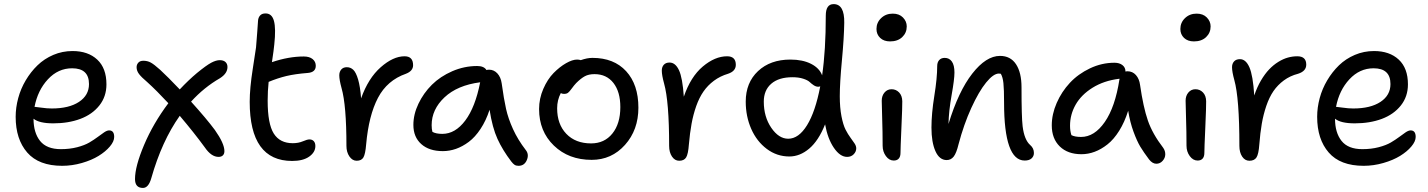

<svg xmlns="http://www.w3.org/2000/svg" viewBox="-20 -779 7028 945"><path d="M286.1 37.1Q170.9 37.1 114 -28.3Q57.1 -93.8 57.1 -204.1Q57.1 -249.5 69.6 -295.9Q82 -342.3 106.7 -383.8Q131.3 -425.3 164.6 -457.5Q197.8 -489.7 242.4 -508.8Q287.1 -527.8 336.9 -527.8Q413.6 -527.8 458.7 -485.6Q503.9 -443.4 503.9 -363.8Q503.9 -303.7 469 -259.8Q434.1 -215.8 375.2 -193.8Q316.4 -171.9 242.2 -171.9Q172.9 -171.9 145 -194.8Q145 -126 177.2 -85.4Q209.5 -44.9 279.8 -44.9Q323.2 -44.9 359.9 -54.4Q396.5 -64 419.7 -77.6Q442.9 -91.3 460.7 -104.7Q478.5 -118.2 492.7 -127.7Q506.8 -137.2 517.1 -137.2Q542 -137.2 542 -105Q542 -83 520.8 -57.9Q499.5 -32.7 465.3 -11.7Q431.2 9.3 383.1 23.2Q335 37.1 286.1 37.1ZM152.8 -252.9Q158.7 -252.9 184.8 -249Q210.9 -245.1 234.9 -245.1Q319.8 -245.1 368.9 -277.6Q418 -310.1 418 -365.2Q418 -442.9 335 -442.9Q266.1 -442.9 215.8 -388.7Q165.5 -334.5 149.9 -252.9Z M683.6 146Q644.5 146 644.5 102.1Q644.5 40 689.2 -65.7Q733.9 -171.4 808.6 -271Q750 -334 704.6 -375Q676.8 -398.4 664.6 -414.3Q652.3 -430.2 652.3 -448.2Q652.3 -461.4 660.9 -470.7Q669.4 -480 685.5 -480Q705.6 -480 721.9 -471.2Q738.3 -462.4 768.6 -435.1Q804.7 -401.9 864.7 -338.9Q907.2 -384.3 949.7 -419.9Q995.6 -457.5 1019.5 -470.2Q1043.5 -482.9 1061.5 -482.9Q1079.6 -482.9 1089.6 -473.9Q1099.6 -464.8 1099.6 -449.2Q1099.6 -417.5 1062.5 -394Q984.4 -349.1 920.4 -278.8Q997.1 -193.8 1037.6 -139.2Q1084.5 -72.8 1084.5 -35.2Q1084.5 -21.5 1076.9 -14.2Q1069.3 -6.8 1055.7 -6.8Q1020 -6.8 988.3 -53.2Q935.1 -126 864.7 -209Q776.4 -84.5 724.6 98.1Q710.9 146 683.6 146Z M1418 13.2Q1209 13.2 1209 -277.8Q1209 -344.2 1224.1 -440.4Q1239.3 -536.6 1240.2 -545.9Q1243.7 -582 1246.3 -624Q1249 -666 1250 -676.8Q1251 -692.4 1260 -702.6Q1269 -712.9 1287.1 -712.9Q1318.4 -712.9 1328.4 -675.8Q1338.4 -638.7 1330.1 -561Q1328.1 -537.1 1318.4 -473.1Q1400.9 -501 1475.1 -501Q1502.9 -501 1518.6 -488.3Q1534.2 -475.6 1534.2 -455.1Q1534.2 -422.9 1494.1 -419.9Q1432.1 -415 1389.4 -404.8Q1346.7 -394.5 1302.2 -376Q1297.4 -331.1 1297.4 -283.2Q1297.4 -169.4 1327.4 -121.8Q1357.4 -74.2 1420.9 -74.2Q1448.7 -74.2 1470.5 -83.5Q1492.2 -92.8 1502.9 -92.8Q1516.6 -92.8 1524.4 -84.2Q1532.2 -75.7 1532.2 -60.1Q1532.2 -29.8 1502 -8.3Q1471.7 13.2 1418 13.2Z M1735.4 12.2Q1714.4 12.2 1699.7 -9Q1685.1 -30.3 1685.1 -61Q1685.1 -261.2 1661.1 -345.2Q1649.9 -386.2 1649.9 -408.2Q1649.9 -425.8 1659.7 -437Q1669.4 -448.2 1687 -448.2Q1705.6 -448.2 1719 -435.3Q1732.4 -422.4 1742.7 -387.5Q1752.9 -352.5 1757.3 -294.9Q1792.5 -394 1853.8 -448Q1915 -502 1971.2 -502Q2013.2 -502 2013.2 -458Q2013.2 -429.7 1978 -416Q1885.7 -383.8 1840.3 -297.4Q1794.9 -210.9 1782.2 -68.8Q1778.3 -21 1768.8 -4.4Q1759.3 12.2 1735.4 12.2Z M2159.7 -35.2Q2092.3 -35.2 2053.5 -69.8Q2014.6 -104.5 2014.6 -164.1Q2014.6 -216.3 2039.6 -268.6Q2064.5 -320.8 2105.7 -361.8Q2147 -402.8 2206.1 -428.5Q2265.1 -454.1 2328.6 -454.1Q2362.3 -454.1 2374.5 -434.1Q2378.4 -436 2387.2 -436Q2411.1 -436 2428 -417.7Q2444.8 -399.4 2449.2 -369.1Q2460 -291 2470.7 -243.2Q2481.4 -195.3 2505.1 -143.3Q2528.8 -91.3 2567.4 -41Q2585 -19.5 2573 8.8Q2561 37.1 2532.2 37.1Q2520 37.1 2512.7 32.2Q2505.4 27.3 2496.6 16.1Q2454.1 -39.6 2428.7 -95Q2403.3 -150.4 2389.6 -238.8Q2372.1 -185.1 2345.2 -144.5Q2318.4 -104 2287.4 -80.8Q2256.3 -57.6 2224.4 -46.4Q2192.4 -35.2 2159.7 -35.2ZM2104.5 -163.1Q2104.5 -143.1 2108.4 -129.9Q2126 -120.1 2157.2 -120.1Q2220.7 -120.1 2270 -185.8Q2319.3 -251.5 2343.3 -374Q2231 -359.4 2167.7 -299.8Q2104.5 -240.2 2104.5 -163.1Z M2892.1 7.8Q2778.8 7.8 2706.1 -62.5Q2633.3 -132.8 2633.3 -242.2Q2633.3 -293.9 2654.1 -341.6Q2674.8 -389.2 2704.8 -419.7Q2734.9 -450.2 2766.1 -468Q2797.4 -485.8 2820.3 -485.8Q2831.1 -485.8 2838.4 -482.9Q2869.6 -494.1 2896 -494.1Q3001.5 -494.1 3061.8 -428.5Q3122.1 -362.8 3122.1 -249Q3122.1 -139.6 3056.2 -65.9Q2990.2 7.8 2892.1 7.8ZM2722.2 -246.1Q2722.2 -167.5 2767.3 -120.4Q2812.5 -73.2 2889.2 -73.2Q2955.1 -73.2 2994.1 -121.8Q3033.2 -170.4 3033.2 -252Q3033.2 -327.1 2999.3 -370.6Q2965.3 -414.1 2906.2 -414.1Q2877.4 -414.1 2858.2 -403.6Q2838.9 -393.1 2815.9 -370.1Q2805.7 -359.4 2794.2 -343.5Q2782.7 -327.6 2775.6 -322.3Q2768.6 -316.9 2756.3 -316.9Q2746.6 -316.9 2740.2 -320.8Q2722.2 -286.6 2722.2 -246.1Z M3322.8 12.2Q3301.3 12.2 3287.4 -8.5Q3273.4 -29.3 3273.4 -61Q3273.4 -279.8 3248.5 -368.2Q3237.3 -409.2 3237.3 -431.2Q3237.3 -449.7 3247.3 -460.4Q3257.3 -471.2 3275.4 -471.2Q3304.2 -471.2 3321.8 -433.6Q3339.4 -396 3345.7 -303.2Q3379.4 -401.4 3439.2 -451.7Q3499 -502 3558.6 -502Q3601.6 -502 3601.6 -460Q3601.6 -428.7 3563.5 -416Q3524.4 -404.3 3493.9 -381.6Q3463.4 -358.9 3442.4 -328.6Q3421.4 -298.3 3406.7 -256.8Q3392.1 -215.3 3383.8 -169.9Q3375.5 -124.5 3370.6 -67.9Q3367.2 -21 3357.2 -4.4Q3347.2 12.2 3322.8 12.2Z M3865.2 -8.8Q3803.7 -8.8 3754.2 -45.9Q3704.6 -83 3677.5 -144.5Q3650.4 -206.1 3650.4 -278.8Q3650.4 -372.1 3710.9 -429Q3771.5 -485.8 3870.1 -485.8Q3930.7 -485.8 3971.9 -464.8Q4013.2 -443.8 4026.4 -408.2Q4044.4 -531.2 4044.4 -702.1Q4044.4 -758.8 4083 -758.8Q4136.7 -758.8 4135.3 -667Q4134.3 -593.3 4123.8 -481.9Q4113.3 -370.6 4113.3 -305.2Q4113.3 -249.5 4121.6 -206.8Q4129.9 -164.1 4141.8 -140.9Q4153.8 -117.7 4165.8 -101.6Q4177.7 -85.4 4186 -73Q4194.3 -60.5 4194.3 -48.8Q4194.3 -32.7 4181.9 -19.8Q4169.4 -6.8 4149.4 -6.8Q4114.7 -6.8 4084.2 -51.5Q4053.7 -96.2 4041 -167Q4008.8 -86.4 3962.9 -47.6Q3917 -8.8 3865.2 -8.8ZM3739.3 -278.8Q3739.3 -204.1 3776.1 -150.1Q3813 -96.2 3859.4 -96.2Q3911.1 -96.2 3952.1 -162.6Q3993.2 -229 4017.1 -354Q4011.2 -352.1 4007.3 -352.1Q3996.1 -352.1 3985.1 -359.4Q3974.1 -366.7 3964.8 -375.5Q3955.6 -384.3 3933.3 -391.6Q3911.1 -398.9 3880.4 -398.9Q3813 -398.9 3776.1 -366.9Q3739.3 -335 3739.3 -278.8Z M4360.8 -575.2Q4330.1 -575.2 4312 -592.5Q4293.9 -609.9 4293.9 -636.2Q4293.9 -668 4316.9 -689.9Q4339.8 -711.9 4374 -711.9Q4405.8 -711.9 4424.3 -692.9Q4442.9 -673.8 4442.9 -648.9Q4442.9 -617.7 4420.7 -596.4Q4398.4 -575.2 4360.8 -575.2ZM4378.9 11.2Q4356.4 11.2 4340.3 -10.7Q4324.2 -32.7 4324.2 -62Q4324.2 -131.3 4322 -195.6Q4319.8 -259.8 4319.8 -283.2Q4319.8 -307.6 4333.5 -323.7Q4347.2 -339.8 4368.2 -339.8Q4390.1 -339.8 4405.3 -324Q4420.4 -308.1 4420.9 -280.8Q4421.4 -255.9 4416.7 -152.1Q4412.1 -48.3 4412.1 -25.9Q4412.1 -8.3 4403.6 1.5Q4395 11.2 4378.9 11.2Z M5023.4 11.2Q4921.9 11.2 4921.9 -273.9Q4921.9 -339.8 4918.7 -369.9Q4915.5 -399.9 4905.8 -416Q4904.3 -416 4901.1 -416.5Q4897.9 -417 4896.5 -417Q4869.6 -417 4833.7 -373Q4797.9 -329.1 4760.7 -247.8Q4723.6 -166.5 4697.8 -68.8Q4687.5 -25.9 4674.1 -8.5Q4660.6 8.8 4639.6 8.8Q4603.5 8.8 4584 -35.2Q4564.5 -79.1 4564.5 -150.9Q4564.5 -219.2 4578.6 -307.1Q4592.8 -395 4592.8 -454.1Q4592.8 -472.2 4602.5 -483.2Q4612.3 -494.1 4629.9 -494.1Q4652.3 -494.1 4665 -476.1Q4677.7 -458 4677.7 -421.9Q4677.7 -388.7 4663.8 -311.3Q4649.9 -233.9 4648.4 -168.9Q4697.3 -329.6 4765.4 -416.7Q4833.5 -503.9 4901.9 -503.9Q4953.6 -503.9 4980.7 -462.9Q5007.8 -421.9 5007.8 -349.1Q5007.8 -202.6 5013.2 -157.7Q5021.5 -90.3 5050.8 -64.9Q5068.8 -49.3 5068.8 -25.9Q5068.8 -9.8 5057.1 0.7Q5045.4 11.2 5023.4 11.2Z M5302.7 -20Q5235.4 -20 5196 -58.3Q5156.7 -96.7 5156.7 -162.1Q5156.7 -216.8 5180.9 -272.2Q5205.1 -327.6 5245.8 -371.3Q5286.6 -415 5344.7 -442.6Q5402.8 -470.2 5465.3 -470.2Q5489.7 -470.2 5504.6 -458.5Q5519.5 -446.8 5519.5 -426.8Q5523.9 -428.2 5529.3 -428.2Q5554.2 -428.2 5570.8 -409.7Q5587.4 -391.1 5591.3 -360.8Q5606.9 -252 5629.6 -186Q5652.3 -120.1 5705.6 -50.8Q5715.8 -35.6 5715.3 -18.3Q5714.8 -1 5702.1 12.9Q5689.5 26.9 5671.4 26.9Q5652.3 26.9 5635.7 5.9Q5608.9 -29.8 5592.5 -56.9Q5576.2 -84 5559.1 -130.4Q5542 -176.8 5532.7 -233.9Q5515.1 -177.7 5488.5 -135.3Q5461.9 -92.8 5430.9 -68.4Q5399.9 -43.9 5367.9 -32Q5335.9 -20 5302.7 -20ZM5246.6 -160.2Q5246.6 -133.8 5253.4 -113.8Q5270.5 -105 5300.8 -105Q5366.7 -105 5417.7 -178.7Q5468.8 -252.4 5489.7 -388.2L5490.7 -391.1H5487.3Q5413.1 -381.8 5357.4 -347.2Q5301.8 -312.5 5274.2 -263.9Q5246.6 -215.3 5246.6 -160.2Z M5856.4 -575.2Q5825.7 -575.2 5807.6 -592.5Q5789.6 -609.9 5789.6 -636.2Q5789.6 -668 5812.5 -689.9Q5835.4 -711.9 5869.6 -711.9Q5901.4 -711.9 5919.9 -692.9Q5938.5 -673.8 5938.5 -648.9Q5938.5 -617.7 5916.3 -596.4Q5894 -575.2 5856.4 -575.2ZM5874.5 11.2Q5852.1 11.2 5835.9 -10.7Q5819.8 -32.7 5819.8 -62Q5819.8 -131.3 5817.6 -195.6Q5815.4 -259.8 5815.4 -283.2Q5815.4 -307.6 5829.1 -323.7Q5842.8 -339.8 5863.8 -339.8Q5885.7 -339.8 5900.9 -324Q5916 -308.1 5916.5 -280.8Q5917 -255.9 5912.4 -152.1Q5907.7 -48.3 5907.7 -25.9Q5907.7 -8.3 5899.2 1.5Q5890.6 11.2 5874.5 11.2Z M6129.4 12.2Q6107.4 12.2 6093.8 -8.3Q6080.1 -28.8 6080.1 -61Q6080.1 -295.9 6055.2 -384.8Q6043.9 -425.8 6043.9 -448.2Q6043.9 -465.8 6054 -476.8Q6064 -487.8 6083 -487.8Q6111.8 -487.8 6129.4 -447.8Q6147 -407.7 6153.3 -309.1Q6167 -350.1 6186.3 -382.8Q6205.6 -415.5 6226.6 -437.5Q6247.6 -459.5 6271.7 -474.4Q6295.9 -489.3 6318.8 -495.6Q6341.8 -502 6365.2 -502Q6409.2 -502 6409.2 -460.9Q6409.2 -428.7 6369.1 -416Q6329.6 -405.8 6299.1 -383.3Q6268.6 -360.8 6247.8 -330.6Q6227.1 -300.3 6212.6 -257.8Q6198.2 -215.3 6190.4 -170.2Q6182.6 -125 6178.2 -67.9Q6174.8 -20.5 6164.3 -4.2Q6153.8 12.2 6129.4 12.2Z M6691.9 37.1Q6576.7 37.1 6519.8 -28.3Q6462.9 -93.8 6462.9 -204.1Q6462.9 -249.5 6475.3 -295.9Q6487.8 -342.3 6512.5 -383.8Q6537.1 -425.3 6570.3 -457.5Q6603.5 -489.7 6648.2 -508.8Q6692.9 -527.8 6742.7 -527.8Q6819.3 -527.8 6864.5 -485.6Q6909.7 -443.4 6909.7 -363.8Q6909.7 -303.7 6874.8 -259.8Q6839.8 -215.8 6781 -193.8Q6722.2 -171.9 6647.9 -171.9Q6578.6 -171.9 6550.8 -194.8Q6550.8 -126 6583 -85.4Q6615.2 -44.9 6685.5 -44.9Q6729 -44.9 6765.6 -54.4Q6802.2 -64 6825.4 -77.6Q6848.6 -91.3 6866.5 -104.7Q6884.3 -118.2 6898.4 -127.7Q6912.6 -137.2 6922.9 -137.2Q6947.8 -137.2 6947.8 -105Q6947.8 -83 6926.5 -57.9Q6905.3 -32.7 6871.1 -11.7Q6836.9 9.3 6788.8 23.2Q6740.7 37.1 6691.9 37.1ZM6558.6 -252.9Q6564.5 -252.9 6590.6 -249Q6616.7 -245.1 6640.6 -245.1Q6725.6 -245.1 6774.7 -277.6Q6823.7 -310.1 6823.7 -365.2Q6823.7 -442.9 6740.7 -442.9Q6671.9 -442.9 6621.6 -388.7Q6571.3 -334.5 6555.7 -252.9Z"/></svg>

Font: Shantell Sans Irregular
Style: Regular
Weight: 400
Designer: Stephen Nixon, Anya Danilova, Shantell Martin
Foundry: Arrow Type
Version: Version 1.006;[9816181b4]